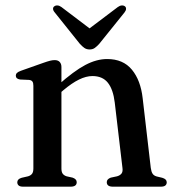

<svg xmlns="http://www.w3.org/2000/svg" viewBox="-20 -702 656 722"><path d="M211 -450V-68.5Q211 -55 216 -48.5Q221 -42 230.5 -39L253 -34Q268.5 -28.5 268.5 -17Q268.5 0 245.5 0H67Q55.5 0 50.2 -4.5Q45 -9 45 -16.5Q45 -22.5 49 -26.8Q53 -31 61.5 -33.5L85.5 -39Q95.5 -42 100.5 -48.5Q105.5 -55 105.5 -68.5V-379.5Q105.5 -390.5 101.8 -395.5Q98 -400.5 89.5 -401.5L55.5 -403Q47 -404.5 43.2 -408Q39.5 -411.5 39.5 -417Q39.5 -423.5 43.8 -427.8Q48 -432 59 -436L142.5 -465.5Q158 -471 167.8 -473.5Q177.5 -476 185.5 -476Q198 -476 204.5 -469Q211 -462 211 -450ZM196.5 -344 177 -363.5 199 -382.5Q258 -435 300.5 -457.5Q343 -480 383 -480Q443 -480 476 -440Q509 -400 516.5 -332.5L547 -70.5Q549 -56 553.8 -48.8Q558.5 -41.5 569 -38.5L590 -33.5Q598.5 -31 602.8 -26.8Q607 -22.5 607 -16.5Q607 -9 601.8 -4.5Q596.5 0 584.5 0H404.5Q381.5 0 381.5 -17Q381.5 -28.5 396.5 -34L420 -39Q431 -42 436.8 -49.2Q442.5 -56.5 440.5 -70.5L411.5 -316.5Q405.5 -366 385.5 -391Q365.5 -416 327.5 -416Q304 -416 277 -402.8Q250 -389.5 218 -362.5ZM337 -580 211 -675.5Q203.5 -681 196.2 -681.5Q189 -682 184 -678Q179.5 -675 179.5 -668.8Q179.5 -662.5 186 -655L280 -537.5Q289 -527.5 297.2 -521.8Q305.5 -516 317 -516Q328.5 -516 336.5 -521.8Q344.5 -527.5 353.5 -537.5L448 -655Q454 -662.5 454 -668.8Q454 -675 450 -678Q445 -682 437.8 -681.5Q430.5 -681 423 -675.5L296.5 -580Z"/></svg>

Font: Fraunces Wonky
Style: Regular
Weight: 400
Version: Version 1.000;[b76b70a41]